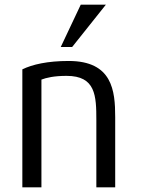

<svg xmlns="http://www.w3.org/2000/svg" viewBox="-20 -803 612 825"><path d="M290 -601 435 -783H327L241 -601ZM475 2V-300C475 -413 463 -541 275 -541C184 -541 119 -526 76 -505V2H158V-461C179 -469 212 -477 266 -477C391 -477 394 -392 394 -286V2Z"/></svg>

Font: Repo
Style: Regular
Weight: 400
Designer: Stefan Peev
Foundry: Context Ltd
Version: Version 0.000